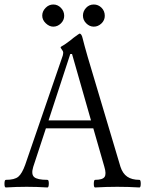

<svg xmlns="http://www.w3.org/2000/svg" viewBox="-22 -827 651 850"><path d="M393.1 -709Q374.5 -709 359.9 -723.6Q345.2 -738.3 345.2 -757.8Q345.2 -777.3 359.1 -792.2Q373 -807.1 393.1 -807.1Q413.1 -807.1 427.5 -792.7Q441.9 -778.3 441.9 -756.8Q441.9 -737.3 427 -723.1Q412.1 -709 393.1 -709ZM213.9 -709Q196.3 -709 180.7 -723.9Q165 -738.8 165 -757.8Q165 -776.9 179.7 -792Q194.3 -807.1 213.9 -807.1Q233.4 -807.1 247.8 -792.2Q262.2 -777.3 262.2 -756.8Q262.2 -737.8 247.6 -723.4Q232.9 -709 213.9 -709ZM3.9 2.9Q-2.4 2.9 -2.2 -13.9Q-2 -30.8 3.9 -30.8Q42.5 -30.8 59.1 -44.7Q75.7 -58.6 89.8 -98.1L255.9 -581.1Q257.8 -588.9 257.8 -595.2Q257.8 -599.6 252 -607.4Q246.1 -615.2 246.1 -618.2Q246.1 -619.6 264.2 -629.9Q293.5 -650.4 304.2 -660.2Q328.6 -678.2 330.1 -678.2Q339.4 -678.2 344.2 -655.8Q350.1 -631.3 366.2 -575.2L511.2 -88.9Q521 -58.6 541.5 -44.7Q562 -30.8 595.2 -30.8Q601.1 -30.8 601.1 -13.9Q601.1 2.9 595.2 2.9Q546.9 0 497.1 0Q448.7 0 398.9 2.9Q393.1 2.9 393.3 -13.9Q393.6 -30.8 398.9 -30.8Q432.1 -30.8 440.9 -43.7Q449.7 -56.6 439.9 -88.9L391.1 -258.8H181.2L125 -87.9Q115.2 -55.7 129.2 -43.2Q143.1 -30.8 188 -30.8Q194.3 -30.8 194.1 -13.9Q193.8 2.9 188 2.9Q141.6 0 96.2 0Q49.8 0 3.9 2.9ZM192.9 -293.9H380.9L296.9 -587.9H289.1Z"/></svg>

Font: Junicode SmCond Light
Style: Regular
Weight: 300
Width: 4
Designer: Peter S. Baker
Version: Version 2.206